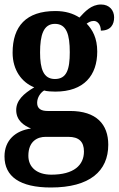

<svg xmlns="http://www.w3.org/2000/svg" viewBox="-20 -597 529 853"><path d="M206 236C379 236 461 163 461 46C461 -45 408 -104 291 -104H191C163 -104 145 -114 145 -140C145 -165 161 -186 176 -195C187 -191 213 -190 226 -190C354 -190 412 -263 412 -368C412 -428 391 -465 365 -492C374 -498 383 -504 397 -504C412 -504 428 -489 428 -461C472 -461 487 -488 487 -520C487 -550 467 -577 429 -577C385 -577 357 -545 333 -519C305 -537 271 -548 226 -548C96 -548 36 -480 36 -363C36 -285 77 -231 132 -209C85 -181 52 -151 52 -108C52 -62 86 -39 118 -26C49 -17 0 26 0 98C0 187 68 236 206 236ZM224 -246C173 -246 158 -291 158 -364C158 -441 173 -491 224 -491C276 -491 290 -443 290 -365C290 -290 277 -246 224 -246ZM208 179C145 179 106 147 106 95C106 29 148 11 182 11H284C330 11 353 32 353 76C353 137 308 179 208 179Z"/></svg>

Font: Noto Serif Georgian Condensed Bold
Style: Regular
Weight: 700
Width: 3
Designer: Monotype Design Team, Akaki Razmadze
Foundry: Google LLC
Version: Version 2.003